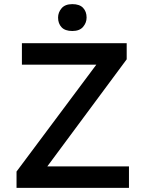

<svg xmlns="http://www.w3.org/2000/svg" viewBox="-20 -909 699 929"><path d="M60 0V-79L446 -596H86V-700H593V-622L209 -104H604V0ZM261 -824Q261 -849 278 -869Q295 -889 330 -889Q365 -889 382 -871Q399 -853 399 -824Q399 -799 382 -779Q365 -759 330 -759Q295 -759 278 -777Q261 -795 261 -824Z"/></svg>

Font: Mach
Style: Regular
Weight: 400
Version: Version 1.002